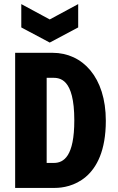

<svg xmlns="http://www.w3.org/2000/svg" viewBox="-20 -918 575 938"><path d="M84 -898V-784L223 -710L362 -784V-898L223 -823ZM54 0H249C319 0 497 -35 497 -328C497 -541 383 -660 237 -660H54ZM235 -538C271 -538 343 -537 343 -330C343 -155 292 -122 243 -122H208V-538Z"/></svg>

Font: Bricolage Grotesque 10pt Condensed ExtraBold
Style: Regular
Weight: 800
Width: 3
Designer: Mathieu Triay
Foundry: Atelier Triay
Version: Version 1.000;gftools[0.9.29]